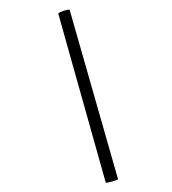

<svg xmlns="http://www.w3.org/2000/svg" viewBox="-20 -427 362 405"><path d="M203 -42C203 -40 229 -47 229 -49L127 -406C127 -409 102 -401 103 -398Z"/></svg>

Font: Cormorant SC Semi
Style: Regular
Weight: 600
Designer: Christian Thalmann (Catharsis Fonts)
Version: Version 1.000;PS 001.000;hotconv 1.0.70;makeotf.lib2.5.58329